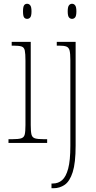

<svg xmlns="http://www.w3.org/2000/svg" viewBox="-20 -758 510 1018"><path d="M124 -658Q113 -658 107.5 -666Q102 -674 102 -698Q102 -721 107.5 -729.5Q113 -738 124 -738Q134 -738 140.5 -729.5Q147 -721 147 -698Q147 -674 140.5 -666Q134 -658 124 -658ZM25 0V-20H45Q77 -20 92 -24.5Q107 -29 111 -44.5Q115 -60 115 -95V-437Q115 -473 111.5 -490Q108 -507 94.5 -511.5Q81 -516 51 -516H42V-536H143V-95Q143 -60 147 -44.5Q151 -29 165.5 -24.5Q180 -20 212 -20H230V0ZM362 -658Q352 -658 345.5 -666Q339 -674 339 -698Q339 -721 345.5 -729.5Q352 -738 362 -738Q372 -738 378.5 -729.5Q385 -721 385 -698Q385 -674 378.5 -666Q372 -658 362 -658ZM253 240V215H260Q289 215 309.5 197Q330 179 341.5 136Q353 93 353 16V-439Q353 -474 349 -490Q345 -506 332.5 -511Q320 -516 294 -516H281V-536H381V15Q381 106 365.5 154.5Q350 203 323.5 221.5Q297 240 264 240Z"/></svg>

Font: Noto Serif Ethiopic Condensed Thin
Style: Regular
Weight: 100
Width: 3
Designer: Monotype Design Team
Foundry: Monotype Imaging Inc.
Version: Version 2.102; ttfautohint (v1.8.4.7-5d5b)